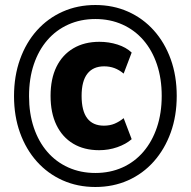

<svg xmlns="http://www.w3.org/2000/svg" viewBox="-20 -736 762 767"><path d="M361 11Q290 11 230.5 -15.5Q171 -42 127.5 -90.5Q84 -139 60 -205.5Q36 -272 36 -352Q36 -432 60 -499Q84 -566 127.5 -614.5Q171 -663 230.5 -689.5Q290 -716 361 -716Q432 -716 491.5 -689.5Q551 -663 594.5 -614.5Q638 -566 662 -499.5Q686 -433 686 -353Q686 -273 662 -206.5Q638 -140 594.5 -91Q551 -42 491.5 -15.5Q432 11 361 11ZM376 -136Q316 -136 272.5 -162Q229 -188 205.5 -236.5Q182 -285 182 -353Q182 -421 205.5 -469Q229 -517 273 -543Q317 -569 377 -569Q415 -569 449.5 -558Q484 -547 506 -526L474 -442Q456 -457 437 -464Q418 -471 396 -471Q352 -471 329 -441.5Q306 -412 306 -353Q306 -293 328.5 -263.5Q351 -234 395 -234Q419 -234 438 -242Q457 -250 474 -264L506 -180Q483 -160 448.5 -148Q414 -136 376 -136ZM361 -45Q420 -45 469 -67Q518 -89 553 -130Q588 -171 607 -227.5Q626 -284 626 -353Q626 -422 607 -478.5Q588 -535 553 -575.5Q518 -616 469 -638Q420 -660 361 -660Q302 -660 253 -638Q204 -616 169 -575.5Q134 -535 115 -478.5Q96 -422 96 -352Q96 -283 115 -226.5Q134 -170 169 -129.5Q204 -89 253 -67Q302 -45 361 -45Z"/></svg>

Font: Nunito Sans 12pt ExtraLight
Style: Weight 830 Width 84 Optical size 12.0 YTLC 445
Weight: 830
Width: 4
Designer: Vernon Adams
Foundry: Vernon Adams
Version: Version 3.101;gftools[0.9.27]